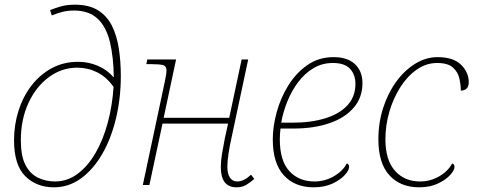

<svg xmlns="http://www.w3.org/2000/svg" viewBox="-20 -790 2040 820"><path d="M210 10Q136 10 88 -37.5Q40 -85 40 -191Q40 -257 59 -317Q78 -377 114 -424Q150 -471 200.5 -498.5Q251 -526 313 -526Q359 -526 399 -508.5Q439 -491 466 -459Q465 -546 449.5 -610.5Q434 -675 397 -710Q360 -745 296 -745Q268 -745 245.5 -739Q223 -733 201 -724L194 -747Q214 -755 239.5 -762.5Q265 -770 300 -770Q360 -770 398.5 -746Q437 -722 458 -680Q479 -638 487.5 -583Q496 -528 496 -465Q496 -371 475.5 -285Q455 -199 417 -133Q379 -67 326.5 -28.5Q274 10 210 10ZM215 -15Q268 -15 312 -48Q356 -81 388.5 -137.5Q421 -194 440.5 -267Q460 -340 465 -419Q434 -462 394.5 -481.5Q355 -501 310 -501Q243 -501 188 -460Q133 -419 101 -349Q69 -279 69 -191Q69 -124 88.5 -86Q108 -48 141.5 -31.5Q175 -15 215 -15Z M990 10Q923 10 923 -77Q923 -101 928 -132Q933 -163 940 -198L954 -262H674L618 0H590L684 -442Q687 -457 689 -468.5Q691 -480 691 -488Q691 -508 676.5 -512Q662 -516 627 -516H605L609 -536H732L679 -287H959L1012 -536H1040L968 -198Q961 -167 956 -134.5Q951 -102 951 -77Q951 -48 962 -31.5Q973 -15 993 -15Q1022 -15 1052 -44L1066 -26Q1048 -10 1031 0Q1014 10 990 10Z M1319 10Q1239 10 1192 -41.5Q1145 -93 1145 -195Q1145 -249 1161.5 -310Q1178 -371 1211 -424.5Q1244 -478 1292.5 -512Q1341 -546 1405 -546Q1464 -546 1496 -516Q1528 -486 1528 -435Q1528 -374 1491 -330.5Q1454 -287 1387.5 -264Q1321 -241 1232 -241H1178Q1175 -217 1175 -195Q1175 -104 1215.5 -59.5Q1256 -15 1323 -15Q1367 -15 1405.5 -37Q1444 -59 1461 -92Q1471 -89 1471 -77Q1471 -63 1452.5 -42.5Q1434 -22 1400 -6Q1366 10 1319 10ZM1181 -266H1228Q1309 -266 1370 -285Q1431 -304 1464.5 -341Q1498 -378 1498 -432Q1498 -471 1475 -496Q1452 -521 1402 -521Q1356 -521 1319 -499Q1282 -477 1254 -440Q1226 -403 1207.5 -357.5Q1189 -312 1181 -266Z M1770 10Q1690 10 1643 -41.5Q1596 -93 1596 -195Q1596 -266 1616.5 -329.5Q1637 -393 1672.5 -441.5Q1708 -490 1753.5 -518Q1799 -546 1849 -546Q1916 -546 1949 -513.5Q1982 -481 1982 -439Q1982 -420 1972.5 -411.5Q1963 -403 1948 -403Q1948 -427 1942 -454.5Q1936 -482 1914.5 -501.5Q1893 -521 1847 -521Q1800 -521 1759.5 -492.5Q1719 -464 1689 -416.5Q1659 -369 1642.5 -311.5Q1626 -254 1626 -195Q1626 -107 1666.5 -61Q1707 -15 1774 -15Q1818 -15 1856 -37Q1894 -59 1911 -92Q1921 -89 1921 -77Q1921 -63 1902.5 -42.5Q1884 -22 1850 -6Q1816 10 1770 10Z"/></svg>

Font: Noto Serif Thin
Style: Italic
Weight: 100
Italic angle: -12°
Designer: Monotype Design Team
Foundry: Monotype Imaging Inc.
Version: Version 2.014; ttfautohint (v1.8.4.7-5d5b)